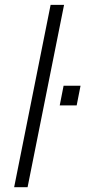

<svg xmlns="http://www.w3.org/2000/svg" viewBox="-20 -782 365 802"><path d="M95.2 0H39.1L191.4 -761.7H247.6ZM300.3 -341.8H229.5L245.6 -423.8H316.4Z"/></svg>

Font: Franko
Style: Light Italic
Weight: 300
Designer: Google
Version: Version 1.200310; 2013